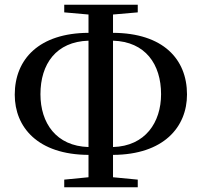

<svg xmlns="http://www.w3.org/2000/svg" viewBox="-20 -771 848 807"><path d="M352 -153C216 -157 150 -254 150 -375C150 -502 216 -596 352 -600ZM352 16H559V-16L455 -26V-120C668 -121 766 -237 766 -374C766 -523 665 -632 455 -633V-710L559 -719V-751H250V-719L352 -710V-633C145 -632 42 -523 42 -373C42 -236 139 -121 352 -120V-26L250 -16V16ZM455 -600C591 -596 657 -501 657 -375C657 -257 591 -157 455 -153Z"/></svg>

Font: Noto Serif CJK KR SemiBold
Style: Regular
Weight: 600
Designer: Ryoko NISHIZUKA 西塚涼子 (kana & ideographs); Frank Grießhammer (Latin, Greek & Cyrillic); Wenlong ZHANG 张文龙 (bopomofo); San
Foundry: Adobe
Version: Version 2.001;hotconv 1.1.0;makeotfexe 2.6.0